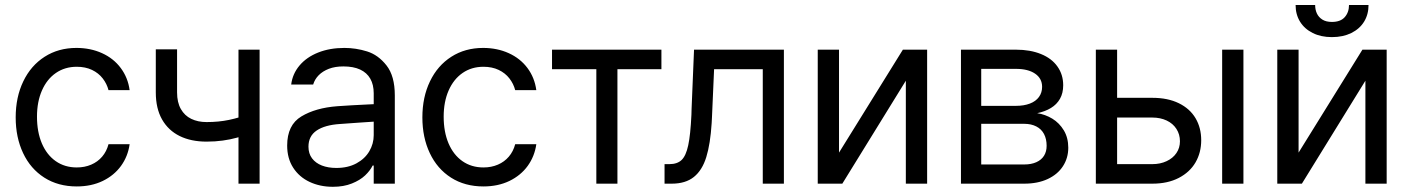

<svg xmlns="http://www.w3.org/2000/svg" viewBox="-20 -727 5576 760"><path d="M42.1 -262.4Q42.1 -342.5 72.2 -405Q102.2 -467.5 156.8 -502.4Q211.3 -537.3 282.5 -537.3Q338.1 -537.3 383.8 -516.6Q429.6 -495.9 458 -457.7Q486.5 -419.5 493.1 -370.2H409.5Q403 -395.4 386.6 -416.6Q370.2 -437.8 344.1 -450.3Q318 -462.7 283.8 -462.7Q236.9 -462.7 201.3 -438.2Q165.7 -413.7 146.1 -369Q126.4 -324.2 126.4 -265.2Q126.4 -204.8 145.7 -159.4Q165.1 -114 200.6 -89.1Q236.2 -64.2 283.8 -64.2Q315.3 -64.2 341 -75.3Q366.7 -86.3 384.3 -106.9Q401.9 -127.4 409.5 -156.1H493.1Q486.5 -108.4 459.1 -70.4Q431.6 -32.5 386.6 -10.7Q341.5 11 283.8 11Q210.3 11 155.6 -23.8Q100.8 -58.7 71.5 -120.9Q42.1 -183 42.1 -262.4Z M1007.6 0H924V-530.4H1007.6ZM797.7 -166.4Q736.2 -166.4 691.3 -188.5Q646.4 -210.6 621.5 -254.1Q596.7 -297.7 596.7 -361.2V-531.8H680.9V-361.2Q680.9 -321.8 695.8 -295.6Q710.6 -269.3 736.9 -256.6Q763.1 -243.8 797.7 -243.8Q845.6 -243.8 886.6 -252.4Q927.5 -261 974.4 -278.3V-201Q944.8 -189.6 918.2 -182.1Q891.6 -174.7 861.7 -170.6Q831.8 -166.4 797.7 -166.4Z M1326 -236.2Q1266.2 -232.4 1233.6 -210.5Q1201 -188.5 1201 -146.4Q1201 -119.1 1215.1 -100.3Q1229.3 -81.5 1254.1 -71.8Q1279 -62.2 1311.5 -62.2Q1357.4 -62.2 1391.1 -80.5Q1424.7 -98.8 1442 -128.5Q1459.3 -158.1 1459.3 -192V-357.7Q1459.3 -391.6 1445.8 -415.4Q1432.3 -439.2 1405.6 -451.7Q1378.8 -464.1 1339.1 -464.1Q1306.6 -464.1 1282.1 -454.8Q1257.6 -445.4 1241.7 -429.4Q1225.8 -413.3 1219.6 -392.3H1132.6Q1137.8 -434.7 1165.6 -467.7Q1193.4 -500.7 1239.3 -519Q1285.2 -537.3 1343.2 -537.3Q1388.8 -537.3 1433 -523.5Q1477.2 -509.7 1510 -467.9Q1542.8 -426.1 1542.8 -349.4V0H1459.3V-71.8H1455.1Q1445.1 -51.5 1425.2 -32.6Q1405.4 -13.8 1372.9 -0.7Q1340.5 12.4 1297.7 12.4Q1246.9 12.4 1205.6 -6.9Q1164.4 -26.2 1140.5 -63.2Q1116.7 -100.1 1116.7 -150.6Q1116.7 -232.4 1173 -266.2Q1229.3 -300.1 1315.6 -306.6Q1340.8 -308.4 1373.4 -310.3Q1406.1 -312.2 1435.8 -313.5Q1456.5 -314.9 1464.8 -314.9L1466.2 -245.9Q1446.1 -244.8 1402.8 -241.7Q1359.5 -238.6 1326 -236.2Z M1651.9 -262.4Q1651.9 -342.5 1682 -405Q1712 -467.5 1766.6 -502.4Q1821.1 -537.3 1892.3 -537.3Q1947.9 -537.3 1993.6 -516.6Q2039.4 -495.9 2067.9 -457.7Q2096.3 -419.5 2102.9 -370.2H2019.3Q2012.8 -395.4 1996.4 -416.6Q1980 -437.8 1953.9 -450.3Q1927.8 -462.7 1893.6 -462.7Q1846.7 -462.7 1811.1 -438.2Q1775.6 -413.7 1755.9 -369Q1736.2 -324.2 1736.2 -265.2Q1736.2 -204.8 1755.5 -159.4Q1774.9 -114 1810.4 -89.1Q1846 -64.2 1893.6 -64.2Q1925.1 -64.2 1950.8 -75.3Q1976.5 -86.3 1994.1 -106.9Q2011.7 -127.4 2019.3 -156.1H2102.9Q2096.3 -108.4 2068.9 -70.4Q2041.4 -32.5 1996.4 -10.7Q1951.3 11 1893.6 11Q1820.1 11 1765.4 -23.8Q1710.6 -58.7 1681.3 -120.9Q1651.9 -183 1651.9 -262.4Z M2165.1 -530.4H2598.1V-453H2424V0H2340.5V-453H2165.1Z M2610.5 -77.3H2629.8Q2660.9 -77.3 2678.2 -93.9Q2695.4 -110.5 2704.2 -151.8Q2713.1 -193 2716.9 -272.8Q2716.9 -279.7 2717.5 -295.6L2727.2 -530.4H3082.9V0H2999.3V-453H2806.6L2798.3 -264.5L2797 -239.6Q2791.8 -157.1 2775.7 -105.1Q2759.7 -53.2 2726.7 -26.6Q2693.7 0 2638.8 0H2610.5Z M3553.9 -530.4H3649.9V0H3565.6V-407.5L3314.2 0H3216.9V-530.4H3301.1V-122.9Z M3783.8 -530.4H4001.4Q4058 -530.4 4100.5 -513.1Q4143 -495.9 4165.7 -463.7Q4188.5 -431.6 4188.5 -389.5Q4188.5 -358.4 4175.8 -336Q4163 -313.5 4140 -299.6Q4117.1 -285.6 4085.6 -279Q4117.4 -274.2 4145.4 -257.3Q4173.3 -240.3 4191 -211Q4208.6 -181.6 4208.6 -142.3Q4208.6 -101.5 4187.5 -69.1Q4166.4 -36.6 4127.1 -18.3Q4087.7 0 4034.5 0H3783.8ZM4122.9 -149.9Q4122.9 -176.8 4112.6 -196.5Q4102.2 -216.2 4082 -226.5Q4061.8 -236.9 4034.5 -236.9H3864V-76H4034.5Q4061.8 -76 4082 -84.9Q4102.2 -93.9 4112.6 -110.5Q4122.9 -127.1 4122.9 -149.9ZM4105 -383.3Q4105 -416.4 4077.3 -435.4Q4049.7 -454.4 4001.4 -454.4H3864V-308H4001.4Q4033.1 -308 4056.6 -317Q4080.1 -326 4092.5 -343.1Q4105 -360.2 4105 -383.3Z M4734.8 -172Q4734.8 -123.3 4712.4 -84.4Q4689.9 -45.6 4646.1 -22.8Q4602.2 0 4541.4 0H4317.7V-530.4H4401.9V-77.3H4541.4Q4572.9 -77.3 4597.9 -89.1Q4622.9 -100.8 4636.7 -121.2Q4650.6 -141.6 4650.6 -167.8Q4650.6 -195.1 4636.7 -216.7Q4622.9 -238.3 4597.9 -250Q4572.9 -261.7 4541.4 -261.7H4388.8V-339.8H4541.4Q4602.6 -339.8 4646.2 -318.4Q4689.9 -297 4712.4 -259Q4734.8 -221 4734.8 -172ZM4817.7 -530.4H4901.9V0H4817.7Z M5372.9 -530.4H5468.9V0H5384.7V-407.5L5133.3 0H5035.9V-530.4H5120.2V-122.9ZM5252.1 -580.1Q5208.9 -580.1 5176.3 -596.3Q5143.6 -612.6 5126 -641.2Q5108.4 -669.9 5108.4 -707.2H5185.8Q5185.8 -688.5 5192.7 -673.7Q5199.6 -658.8 5214.3 -649.5Q5228.9 -640.2 5252.1 -640.2Q5286.3 -640.2 5303 -659.2Q5319.8 -678.2 5319.8 -707.2H5397.1Q5397.1 -669.9 5379.5 -641.2Q5361.9 -612.6 5328.9 -596.3Q5295.9 -580.1 5252.1 -580.1Z"/></svg>

Font: Pretendard Variable
Style: Regular
Weight: 400
Designer: Base glyphs from Inter by Rasmus Andersson; Hangul glyphs from Noto Sans CJK(Source Han Sans) by Jang Soo-young and Kang
Foundry: Kil Hyung-jin
Version: Version 1.100;FEAKit 1.0